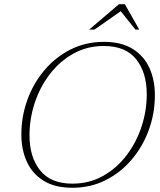

<svg xmlns="http://www.w3.org/2000/svg" viewBox="-20 -878 758 908"><path d="M712.5 -428Q712.5 -343 684 -264.2Q655.5 -185.5 603.2 -123.8Q551 -62 479.5 -26Q408 10 322 10Q240 10 186.5 -23Q133 -56 107 -113Q81 -170 81 -242Q81 -327 109.5 -405.8Q138 -484.5 190.2 -546.2Q242.5 -608 314 -644Q385.5 -680 471.5 -680Q553.5 -680 607 -647Q660.5 -614 686.5 -557Q712.5 -500 712.5 -428ZM119.5 -238Q119.5 -135 169.8 -72.2Q220 -9.5 322.5 -9.5Q402 -9.5 466.8 -45.8Q531.5 -82 578 -142.8Q624.5 -203.5 649.2 -278.8Q674 -354 674 -432Q674 -535 624 -597.8Q574 -660.5 471 -660.5Q391.5 -660.5 326.8 -624.2Q262 -588 215.5 -527.2Q169 -466.5 144.2 -391.2Q119.5 -316 119.5 -238ZM401.5 -738 542.5 -858H570.5L638.5 -738H620.5L551 -825L426.5 -738Z"/></svg>

Font: Newsreader 16pt ExtraLight
Style: Italic
Weight: 275
Italic angle: -17°
Designer: Hugues Gentile
Foundry: Production Type
Version: Version 1.003; ttfautohint (v1.8.3)